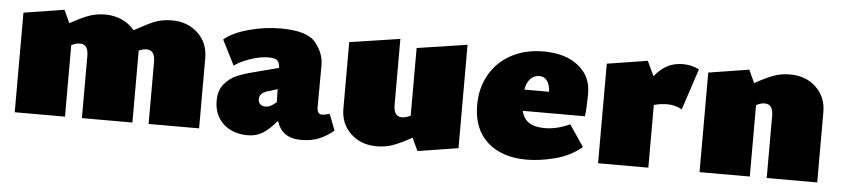

<svg xmlns="http://www.w3.org/2000/svg" viewBox="-35 -617 3517 803"><g transform="rotate(5 1723.5 -215.5)"><path d="M813 -295V0H601V-261Q601 -310 566 -310Q551 -310 533 -302V-295V0H321V-261Q321 -310 286 -310Q269 -310 250 -300V0H39V-418L209 -445L234 -391Q279 -416 311 -428Q343 -440 381 -440Q419 -440 451 -425.5Q483 -411 504 -385Q558 -415 589 -427.5Q620 -440 661 -440Q727 -440 770 -399.5Q813 -359 813 -295Z M1378 -40Q1350 -16 1317.5 -2.5Q1285 11 1243 11Q1200 11 1175 -7Q1150 -25 1139 -60Q1107 -22 1080 -5.5Q1053 11 1019 11Q953 11 914.5 -26Q876 -63 876 -121Q876 -165 898 -191.5Q920 -218 948.5 -230.5Q977 -243 1017 -253L1124 -281Q1124 -299 1115.5 -310Q1107 -321 1076 -321Q1042 -321 1000 -306.5Q958 -292 934 -274L881 -379Q915 -409 982.5 -427.5Q1050 -446 1117 -446Q1229 -446 1264.5 -401.5Q1300 -357 1300 -308L1299 -133Q1299 -102 1319 -102Q1331 -102 1352 -108ZM1127 -137V-147L1126 -192L1081 -178Q1051 -168 1051 -144Q1051 -130 1059.5 -122.5Q1068 -115 1082 -115Q1093 -115 1101 -119Q1109 -123 1116.5 -129Q1124 -135 1127 -137Z M1901 -446V-12L1731 15L1706 -39Q1661 -14 1629 -2Q1597 10 1559 10Q1493 10 1450 -30.5Q1407 -71 1407 -135V-414L1619 -446V-169Q1619 -120 1654 -120Q1671 -120 1690 -130V-414Z M2358 -152 2419 -62Q2371 -22 2307.5 -5.5Q2244 11 2188 11Q2085 11 2024 -43.5Q1963 -98 1963 -199Q1963 -271 1995.5 -327.5Q2028 -384 2086.5 -415Q2145 -446 2221 -446Q2312 -446 2366.5 -403Q2421 -360 2421 -288Q2421 -225 2416 -191H2155Q2163 -158 2186.5 -142.5Q2210 -127 2253 -127Q2303 -127 2358 -152ZM2154 -280H2258Q2256 -311 2244 -326.5Q2232 -342 2213 -342Q2189 -342 2174 -325.5Q2159 -309 2154 -280Z M2874 -428 2817 -255Q2788 -271 2757 -271Q2725 -271 2699 -263V0H2488V-418L2658 -445L2687 -383Q2712 -414 2740.5 -429Q2769 -444 2806 -444Q2842 -444 2874 -428Z M3408 -295V0H3196V-261Q3196 -310 3161 -310Q3144 -310 3125 -300V0H2914V-418L3084 -445L3109 -391Q3154 -416 3186 -428Q3218 -440 3256 -440Q3322 -440 3365 -399.5Q3408 -359 3408 -295Z"/></g></svg>

Font: Ysabeau Black
Style: Regular
Weight: 900
Designer: Christian Thalmann (Catharsis Fonts)
Version: Version 0.003